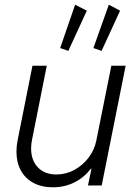

<svg xmlns="http://www.w3.org/2000/svg" viewBox="-20 -798 582 826"><path d="M417.5 0H358.4L373.5 -72.3H371.1Q341.8 -34.2 299.8 -13.2Q257.8 7.8 207.5 7.8Q159.2 7.8 123.8 -11.2Q88.4 -30.3 69.6 -64.9Q50.8 -99.6 50.8 -145.5Q50.8 -169.9 55.7 -194.3L119.6 -515.1H181.2L118.2 -198.7Q113.8 -178.2 113.8 -159.7Q113.8 -108.4 143.1 -77.9Q172.4 -47.4 222.7 -47.4Q263.7 -47.4 300 -67.1Q336.4 -86.9 361.6 -120.4Q386.7 -153.8 394.5 -193.8L459 -515.1H520.5ZM381.8 -591.3 448.2 -777.8 496.6 -752 417 -579.1ZM238.8 -591.3 303.2 -777.8 353.5 -752 273.9 -579.1Z"/></svg>

Font: Reddit Sans Chocolate Light
Style: Italic
Weight: 300
Italic angle: -11.25°
Designer: Stephen Hutchings
Version: Version 1.013